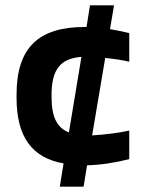

<svg xmlns="http://www.w3.org/2000/svg" viewBox="-20 -696 536 719"><path d="M42 -342V-330C42 -183 100 -105 218 -84L204 3H293L306 -77C355 -78 407 -86 464 -100V-207C424 -198 365 -191 325 -189L374 -479C405 -476 438 -471 464 -465V-572C439 -578 415 -583 392 -587L407 -676H317L304 -595H297C125 -595 42 -518 42 -342ZM173 -334V-339C173 -436 206 -477 285 -483L238 -200C193 -218 173 -258 173 -334Z"/></svg>

Font: LT Wave Alt Bold
Style: Regular
Weight: 700
Designer: Daniel Lyons
Version: Version 2.5 (Glyphs App)